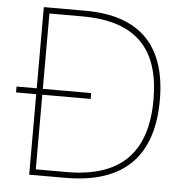

<svg xmlns="http://www.w3.org/2000/svg" viewBox="-51 -764 795 815"><g transform="rotate(5 346.0 -357.0)"><path d="M280 -714H103V-368H17V-343H103V0H257C507 0 628 -125 628 -364C628 -591 516 -714 280 -714ZM270 -689C502 -689 601 -575 601 -363C601 -136 489 -25 260 -25H129V-343H335V-368H129V-689Z"/></g></svg>

Font: Noto Sans Arabic Thin
Style: Regular
Weight: 100
Designer: Monotype Design Team, Nadine Chahine, Nizar Qandah and Khaled Hosny
Foundry: Monotype Imaging Inc.
Version: Version 2.012